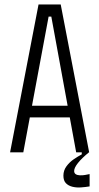

<svg xmlns="http://www.w3.org/2000/svg" viewBox="-20 -680 444 857"><path d="M25 0 152 -660H251L378 0H320L209 -606H197L84 0ZM95 -156V-208H309V-156ZM380 152Q362 155 341.5 156.5Q321 158 303 153.5Q285 149 274 137.5Q263 126 263 104Q263 81 276.5 62.5Q290 44 309 31Q328 18 345 9V-4H377V0Q345 26 328 47.5Q311 69 311 83Q311 93 318 97.5Q325 102 336.5 102.5Q348 103 359.5 101Q371 99 380 97Z"/></svg>

Font: Bricolage Grotesque 24pt Condensed ExtraLight
Style: Regular
Weight: 250
Width: 3
Designer: Mathieu Triay
Foundry: Atelier Triay
Version: Version 1.001;gftools[0.9.33.dev8+g029e19f]